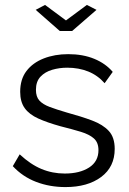

<svg xmlns="http://www.w3.org/2000/svg" viewBox="-20 -750 523 780"><path d="M246 10Q182 10 127 -11Q72 -32 32 -75L60 -123Q104 -82 148.5 -63.5Q193 -45 243 -45Q304 -45 342 -69.5Q380 -94 380 -140Q380 -171 361.5 -187.5Q343 -204 308.5 -214.5Q274 -225 226 -237Q172 -252 135.5 -268.5Q99 -285 80.5 -310.5Q62 -336 62 -377Q62 -428 87.5 -461.5Q113 -495 157.5 -512.5Q202 -530 257 -530Q317 -530 363 -511Q409 -492 438 -458L405 -412Q377 -444 338.5 -459.5Q300 -475 253 -475Q221 -475 192 -466.5Q163 -458 144.5 -438.5Q126 -419 126 -385Q126 -357 140 -341.5Q154 -326 182 -315.5Q210 -305 251 -293Q310 -277 354 -260.5Q398 -244 422 -218Q446 -192 446 -145Q446 -72 391 -31Q336 10 246 10ZM163 -730 248 -667 333 -730 372 -710 273 -624H223L125 -710Z"/></svg>

Font: Raleway Thin
Style: Regular
Weight: 400
Version: Version 4.026